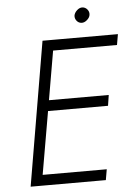

<svg xmlns="http://www.w3.org/2000/svg" viewBox="-57 -888 655 931"><g transform="rotate(-5 270.0 -422.0)"><path d="M170 -358H462L470 -410H179L220 -648H531L540 -700H229H202H173L54 0H82H108H420L429 -52H117ZM338 -807Q337 -793 346 -782Q355 -771 369 -770Q383 -769 396.5 -781Q410 -793 411 -806Q413 -820 403.5 -831.5Q394 -843 380 -844Q366 -845 353 -833Q340 -821 338 -807Z"/></g></svg>

Font: Jost* 300 Light Italic
Style: Italic
Weight: 300
Italic angle: -10°
Version: Version 3.200; ttfautohint (v0.97) -l 8 -r 50 -G 200 -x 14 -